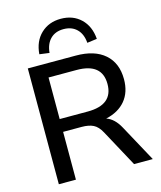

<svg xmlns="http://www.w3.org/2000/svg" viewBox="-134 -1033 945 1129"><g transform="rotate(-15 338.5 -468.5)"><path d="M82 0V-705H374Q488 -705 550 -650.5Q612 -596 612 -498Q612 -419 570 -368.5Q528 -318 451 -301Q499 -285 532 -224L654 0H540L418 -225Q397 -264 369.5 -277.5Q342 -291 299 -291H186V0ZM186 -369H357Q511 -369 511 -496Q511 -622 357 -622H186ZM229 -760 169 -768Q175 -846 223 -891.5Q271 -937 344 -937Q418 -937 465.5 -891.5Q513 -846 519 -768L459 -760Q455 -814 424.5 -844Q394 -874 344 -874Q294 -874 264 -844Q234 -814 229 -760Z"/></g></svg>

Font: Nunito Sans SemiBold
Style: Regular
Weight: 600
Designer: Vernon Adams
Foundry: Vernon Adams
Version: Version 3.101; ttfautohint (v1.8.4.7-5d5b);gftools[0.9.27]